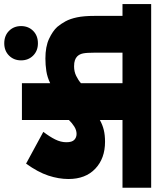

<svg xmlns="http://www.w3.org/2000/svg" viewBox="68 -730 747 924"><g transform="rotate(90 442.0 -268.5)"><path d="M558 -484V-375Q581 -388 606 -394Q631 -400 663 -400Q743 -400 792.5 -353Q842 -306 842 -224Q842 -177 825.5 -127Q809 -77 768 -20L615 -103Q638 -133 651.5 -160Q665 -187 665 -214Q665 -241 653.5 -252Q642 -263 625 -263Q607 -263 589.5 -252Q572 -241 558 -226V0H381V-136Q352 -122 322.5 -117.5Q293 -113 262 -113Q205 -113 167.5 -130.5Q130 -148 110 -170Q95 -188 83 -210Q71 -232 64 -265Q57 -298 57 -349V-484H0V-622H884V-484ZM234 -484V-349Q234 -312 237.5 -294.5Q241 -277 252 -266Q259 -259 270.5 -255Q282 -251 300 -251Q325 -251 345.5 -261Q366 -271 381 -284V-484ZM106 4Q106 -31 129 -54Q152 -77 189 -77Q225 -77 248 -54Q271 -31 271 4Q271 39 248 62Q225 85 189 85Q152 85 129 62Q106 39 106 4Z"/></g></svg>

Font: Noto Sans Black
Style: Regular
Weight: 900
Designer: Monotype Design Team
Foundry: Monotype Imaging Inc.
Version: Version 2.007